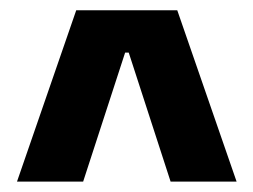

<svg xmlns="http://www.w3.org/2000/svg" viewBox="-20 -659 495 375"><path d="M128.9 -639H326.2L442.1 -304.3H313.2L231.4 -556.3H224.4L142.4 -304.3H13.2Z"/></svg>

Font: Anek Gurmukhi Medium
Style: Regular
Weight: 500
Designer: Sarang Kulkarni (Gurmukhi), Yesha Goshar (Latin)
Foundry: Ek Type
Version: Version 1.003